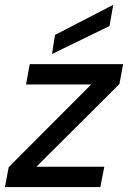

<svg xmlns="http://www.w3.org/2000/svg" viewBox="-32 -755 517 775"><path d="M-12 0 3 -80 336 -414H73L88 -496H465L450 -416L115 -82H389L373 0ZM178 -537 190 -614 424 -735H425L410 -650Z"/></svg>

Font: DM Sans 28pt Medium
Style: Italic
Weight: 500
Italic angle: -10°
Version: Version 4.004;gftools[0.9.30]